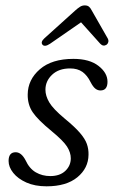

<svg xmlns="http://www.w3.org/2000/svg" viewBox="-20 -664 411 693"><path d="M161.5 -28.5Q196 -28.5 215.8 -47.2Q235.5 -66 235.5 -92.5Q235.5 -113.5 222 -134.8Q208.5 -156 166 -191Q116 -232 97.8 -259.2Q79.5 -286.5 80 -323Q80.5 -376.5 123.8 -414Q167 -451.5 245 -451.5Q303 -451.5 335.5 -426.2Q368 -401 368 -369Q368 -337.5 342.5 -337.5Q332.5 -337.5 324 -344.2Q315.5 -351 307 -367.5Q295 -392 277.5 -404.5Q260 -417 233 -417Q192 -417 168 -394.2Q144 -371.5 144 -340Q144 -318 157.8 -294.5Q171.5 -271 213.5 -236Q249.5 -206.5 268.2 -184.8Q287 -163 293.5 -144.5Q300 -126 299.5 -105.5Q299 -57 259.2 -24.2Q219.5 8.5 148 8.5Q106 8.5 75.2 -5.2Q44.5 -19 27.8 -40Q11 -61 11 -83Q11 -114.5 36.5 -114.5Q57 -114.5 72 -86Q86 -55.5 109.2 -42Q132.5 -28.5 161.5 -28.5ZM160.5 -506Q141.5 -493.5 133.5 -502.5Q125.5 -512 140 -525.5L252 -626.5Q261.5 -635 269.2 -639.8Q277 -644.5 286 -644.5Q295.5 -644.5 301 -640Q306.5 -635.5 311 -626.5L369 -525Q372.5 -518 370.8 -511.8Q369 -505.5 364.5 -502.5Q352.5 -495 342 -506L272.5 -583.5Z"/></svg>

Font: Fraunces 72pt SuperSoft Light
Style: Italic
Weight: 300
Italic angle: -16°
Version: Version 1.000;[b76b70a41]